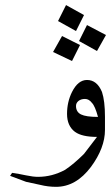

<svg xmlns="http://www.w3.org/2000/svg" viewBox="-20 -680 435 751"><path d="M390.6 -171.9Q390.6 -101.6 335.9 -27.3Q277.3 50.8 199.2 50.8Q168 50.8 136.7 43Q117.2 39.1 82 31.2Q50.8 19.5 19.5 7.8L27.3 -3.9Q54.7 0 82 5.9Q109.4 11.7 128.9 11.7Q183.6 11.7 234.4 -15.6Q269.5 -39.1 308.6 -78.1Q324.2 -97.7 359.4 -144.5Q300.8 -144.5 273.4 -164.1Q242.2 -187.5 242.2 -234.4Q242.2 -281.2 261.7 -320.3Q285.2 -367.2 320.3 -367.2Q359.4 -367.2 378.9 -320.3Q390.6 -285.2 390.6 -222.7ZM363.3 -222.7Q351.6 -265.6 339.8 -277.3Q328.1 -293 312.5 -293Q296.9 -293 287.1 -285.2Q277.3 -277.3 277.3 -265.6Q277.3 -242.2 296.9 -232.4Q316.4 -222.7 363.3 -222.7ZM308.6 -621.1 277.3 -558.6 207 -597.7 238.3 -660.2ZM394.5 -543 359.4 -480.5 289.1 -519.5 320.3 -582ZM293 -503.9 261.7 -441.4 187.5 -476.6 222.7 -539.1Z"/></svg>

Font: 和音 by 宁静之雨，公众号njzyshare
Style: Regular
Weight: 400
Designer: Steve Matteson
Foundry: Ascender Corporation
Version: Version 6.00;June 8, 2018;FontCreator 11.0.0.2388 32-bit